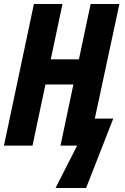

<svg xmlns="http://www.w3.org/2000/svg" viewBox="-23 -734 630 968"><path d="M257 214 366 0H282L347 -308H206L141 0H-3L148 -714H292L233 -435H375L434 -714H579L455 -136H548L411 214Z"/></svg>

Font: Noto Sans ExtraCondensed ExtraBold
Style: Italic
Weight: 800
Width: 2
Italic angle: -12°
Designer: Monotype Design Team
Foundry: Monotype Imaging Inc.
Version: Version 2.013; ttfautohint (v1.8.4.7-5d5b)